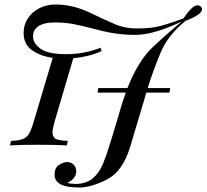

<svg xmlns="http://www.w3.org/2000/svg" viewBox="-20 -649 922 857"><path d="M282.7 -20 278.3 0Q232.4 -2.9 150.4 -2.9Q68.4 -2.9 24.4 0L29.3 -20Q64 -21.5 81.3 -28.1Q98.6 -34.7 109.1 -51.5Q119.6 -68.4 130.4 -106L215.3 -390.6Q159.2 -398.9 122.3 -425.3Q85.4 -451.7 85.4 -502Q85.4 -537.6 104.2 -566.7Q123 -595.7 155.8 -612.3Q188.5 -628.9 227.1 -628.9Q265.6 -628.9 305.7 -619.6Q345.7 -610.4 399.4 -584Q453.6 -557.6 496.1 -539.8Q538.6 -522 588.9 -522Q638.7 -522 674.8 -528.3Q710.9 -534.7 799.3 -566.9Q837.9 -625.5 862.3 -625.5Q869.1 -625.5 875.5 -620.1Q881.8 -614.7 881.8 -607.9Q881.8 -584 808.6 -556.2Q729 -491.7 696 -412.1Q663.1 -332.5 639.2 -255.9H739.7L736.3 -235.8H633.3L561.5 4.9Q527.8 116.7 457 152.3Q386.2 188 332.5 188Q223.6 188 223.6 130.9Q223.6 100.1 243.2 87.2Q262.7 74.2 279.8 74.2Q296.9 74.2 308.6 86.2Q320.3 98.1 320.3 115.2Q320.3 132.3 309.1 146Q297.9 159.7 280.3 167Q295.9 171.9 315.4 171.9Q364.3 171.9 393.3 147.7Q422.4 123.5 439.7 82Q457 40.5 482.4 -43.9L524.4 -185.1Q530.8 -205.6 541.5 -235.8H415.5L418.5 -255.9H548.8Q597.2 -377.4 659.9 -436.8Q722.7 -496.1 791.5 -553.2Q665 -493.2 583.5 -493.2Q502 -493.2 422.4 -514.2Q343.3 -535.2 305.4 -542Q267.6 -548.8 222.7 -548.8Q177.7 -548.8 152.6 -532.7Q127.4 -516.6 127.4 -486.3Q127.4 -456.1 160.6 -431.6Q193.8 -407.2 275.4 -407.2Q356.9 -407.2 428.7 -436L433.6 -420.9Q377.4 -395.5 307.1 -389.2L223.6 -106Q214.4 -72.3 214.4 -57.6Q214.4 -43 223.9 -32.5Q233.4 -22 282.7 -20Z"/></svg>

Font: PlayfairDisplaySC-Italic
Style: Italic
Weight: 400
Italic angle: -14°
Designer: Claus Eggers Sørensen
Foundry: Claus Eggers Sørensen
Version: Version 1.004;PS 001.004;hotconv 1.0.70;makeotf.lib2.5.58329